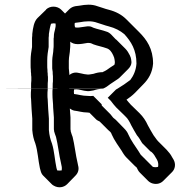

<svg xmlns="http://www.w3.org/2000/svg" viewBox="-111 -740 774 809"><path d="M221 -624C215 -623 209 -624 205 -625C203 -632 203 -638 204 -643C205 -643 206 -644 207 -644L223 -646C250 -651 275 -653 299 -644C314 -640 330 -633 347 -629C374 -622 395 -611 413 -596C441 -565 464 -530 464 -472C462 -443 451 -420 438 -403C420 -389 403 -378 385 -367C383 -366 381 -364 378 -363L343 -328L356 -315C364 -305 370 -296 378 -288L414 -253C415 -252 416 -250 418 -249C428 -240 436 -225 442 -212C449 -199 458 -183 466 -170C474 -161 481 -149 488 -137L523 -102C526 -102 533 -94 534 -93C538 -88 541 -84 544 -78L550 -68C556 -58 557 -46 555 -37C548 -35 540 -35 533 -37L529 -41L482 -88C479 -93 476 -98 472 -104L464 -116C457 -125 445 -145 439 -155L430 -173C426 -183 420 -191 412 -199L377 -235C374 -238 368 -242 366 -244C361 -250 359 -253 354 -259L319 -294L318 -295C318 -298 317 -299 317 -301L282 -336C274 -335 266 -335 257 -336C236 -336 219 -342 201 -344C200 -349 200 -356 201 -363C208 -364 212 -364 219 -363C233 -361 254 -353 271 -357L283 -359C295 -363 307 -366 322 -366C322 -366 -608 -367 324 -367C334 -371 344 -378 354 -386C365 -393 377 -401 387 -408C389 -410 391 -411 393 -413L429 -449C437 -457 443 -467 443 -478C443 -483 441 -493 440 -497L436 -507C431 -517 425 -527 417 -535L382 -570C380 -572 378 -574 376 -575L358 -594C352 -600 345 -605 337 -607C321 -613 299 -617 283 -623C276 -626 272 -629 264 -629H257C245 -627 233 -626 221 -624ZM257 -559H264C272 -559 276 -556 283 -553C299 -547 321 -543 337 -537C352 -533 360 -520 366 -507L370 -497C371 -493 373 -483 373 -478C373 -474 372 -470 371 -467C367 -464 359 -459 354 -456C343 -448 335 -442 323 -437L322 -436C307 -436 295 -433 283 -429L271 -427C254 -423 233 -431 219 -433C203 -437 188 -431 178 -421L142 -386C125 -369 125 -341 142 -323V-322L178 -287C185 -281 193 -276 201 -274C219 -272 236 -266 257 -266C260 -266 261 -265 266 -265L294 -237C298 -233 303 -231 309 -228C310 -228 309 -227 310 -227L345 -192C348 -189 350 -188 354 -184C356 -182 359 -177 360 -173L369 -155C375 -145 387 -125 394 -116L402 -104C405 -99 407 -95 410 -91C413 -86 418 -80 422 -76L457 -41C459 -39 463 -36 465 -34L470 -24C472 -20 475 -16 478 -13L513 22C518 27 525 31 532 33C550 38 566 33 577 22L613 -14C627 -27 631 -49 620 -68L614 -78C608 -90 600 -99 591 -109L590 -110L555 -145C548 -152 542 -163 536 -170C528 -183 519 -199 512 -212C503 -232 492 -248 477 -263L476 -264L440 -299C433 -306 430 -311 422 -320C434 -328 447 -338 458 -349L493 -385C515 -407 531 -434 534 -472C534 -535 507 -573 475 -605L462 -618L457 -623L422 -658C402 -678 378 -691 347 -699C330 -703 314 -710 299 -714C275 -723 250 -721 223 -716L207 -714C197 -712 190 -709 182 -702L181 -701L146 -666C128 -648 130 -619 147 -602L182 -567C201 -548 228 -554 257 -559ZM113 -286C114 -273 115 -259 116 -245V-195C117 -192 117 -189 117 -187C119 -179 122 -171 125 -163C133 -132 138 -85 146 -53L148 -43C150 -36 150 -27 149 -22C142 -21 135 -21 130 -22L127 -32C120 -64 118 -104 108 -135C101 -153 97 -169 95 -192V-240C94 -254 93 -267 92 -281C92 -294 90 -308 90 -321C89 -328 89 -334 89 -340C89 -347 89 -355 90 -362V-379C90 -386 90 -393 91 -400V-416C90 -421 90 -426 90 -430C89 -435 89 -440 89 -445C88 -452 88 -458 88 -465V-485C88 -505 91 -525 94 -542V-581C95 -586 95 -592 95 -597C97 -612 100 -628 104 -640C111 -642 117 -642 123 -641C126 -622 116 -608 116 -588C116 -585 116 -581 115 -578V-551C115 -545 115 -539 114 -533C114 -518 109 -501 109 -484V-452C110 -446 110 -441 111 -437C111 -432 111 -426 112 -419V-397C111 -391 111 -385 111 -378C111 -371 111 -364 110 -357V-342C110 -322 113 -305 113 -286ZM179 -452V-484C179 -501 184 -518 184 -533C185 -539 185 -545 185 -551V-578C186 -581 186 -585 186 -588C186 -611 201 -627 191 -650C189 -655 187 -658 183 -663L182 -664L146 -700C130 -715 101 -717 83 -700V-699L47 -664C32 -649 28 -623 25 -597C25 -592 25 -586 24 -581V-542C21 -525 18 -505 18 -485V-465C18 -458 18 -452 19 -445C19 -440 19 -435 20 -430C20 -426 20 -421 21 -416V-400C20 -393 20 -386 20 -379V-362C19 -355 19 -347 19 -340C19 -334 19 -328 20 -321C20 -308 22 -294 22 -281C23 -267 24 -254 25 -240V-192C27 -169 31 -153 38 -135C48 -104 50 -64 57 -32L60 -21C62 -13 65 -6 71 0L106 35C108 38 112 40 115 42C135 54 158 50 172 36L207 0C218 -11 223 -26 218 -43L216 -53C208 -85 203 -132 195 -163C192 -171 189 -179 187 -187C187 -189 187 -192 186 -195V-245C185 -259 184 -273 183 -286C183 -305 180 -322 180 -342V-357C181 -364 181 -371 181 -378C181 -385 181 -391 182 -397V-419C180 -433 181 -439 179 -452Z"/></svg>

Font: Dictator
Style: Chalk
Weight: 500
Version: Version MIL.1277